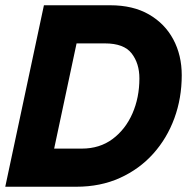

<svg xmlns="http://www.w3.org/2000/svg" viewBox="-31 -710 740 730"><path d="M57 0 88 -145H280Q348 -145 397 -181.5Q446 -218 472.5 -278.5Q499 -339 499 -412Q499 -469 469.5 -507Q440 -545 368 -545H173L204 -690H388Q475 -690 535.5 -655Q596 -620 628 -560Q660 -500 660 -424Q660 -337 632 -260.5Q604 -184 551.5 -125.5Q499 -67 425 -33.5Q351 0 259 0ZM-11 0 136 -690H291L144 0Z"/></svg>

Font: Radio Canada Big
Style: Bold Italic
Weight: 700
Italic angle: -12°
Designer: Étienne Aubert Bonn
Foundry: Coppers and Brasses
Version: Version 1.001